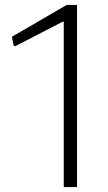

<svg xmlns="http://www.w3.org/2000/svg" viewBox="-20 -760 440 780"><path d="M239 -672H235L43 -573H36L29 -607V-611L251 -740H293V0H239Z"/></svg>

Font: Encode Sans Wide
Style: ExtraLight
Weight: 200
Designer: Pablo Impallari, Andres Torresi
Foundry: Pablo Impallari, Andres Torresi
Version: Version 1.000; ttfautohint (v1.00) -l 8 -r 50 -G 200 -x 14 -